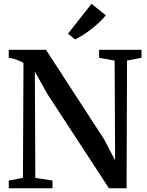

<svg xmlns="http://www.w3.org/2000/svg" viewBox="-20 -1010 791 1030"><path d="M27 0V-41.5L103 -56L106 -672.5Q96.5 -678.5 83 -684Q69.5 -689.5 55.2 -694Q41 -698.5 27 -700V-743H226.5L539 -262L597.5 -150L595 -685L511.5 -700V-743H739V-700L661.5 -685L659 0H564.5L234 -506L167 -626L169.5 -55.5L261.5 -41.5V0ZM382 -799 345 -829.5 471 -989.5 547.5 -928Q533.5 -910.5 513.8 -891.5Q494 -872.5 471.2 -854.8Q448.5 -837 425.8 -822.5Q403 -808 383 -799Z"/></svg>

Font: Merriweather 60pt SemiBold
Style: Regular
Weight: 600
Version: Version 2.100